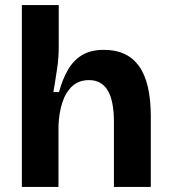

<svg xmlns="http://www.w3.org/2000/svg" viewBox="-20 -735 671 755"><path d="M66 0V-330V-715H211V-551Q211 -531 209.5 -509Q208 -487 204.5 -464.5Q201 -442 197.5 -419Q194 -396 190 -373H212Q226 -424 247.5 -461Q269 -498 303 -518.5Q337 -539 389 -539Q481 -539 527 -474.5Q573 -410 573 -277V0H428V-255Q428 -339 403.5 -379.5Q379 -420 330 -420Q290 -420 264 -396Q238 -372 225 -331.5Q212 -291 210 -241V0Z"/></svg>

Font: Bricolage Grotesque 96pt ExtraBold
Style: Bold
Weight: 700
Version: Version 1.001;gftools[0.9.33.dev8+g029e19f]